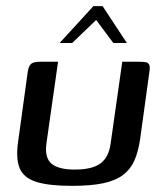

<svg xmlns="http://www.w3.org/2000/svg" viewBox="-20 -600 531 625"><path d="M169 -399 131 -132Q125 -86 148 -67Q171 -48 223 -48Q280 -48 307 -68Q334 -88 340 -132L378 -399Q379 -399 386.5 -399Q394 -399 403 -399Q412 -399 420 -399Q428 -399 431 -399Q446 -399 454.5 -397.5Q463 -396 466 -388.5Q469 -381 466 -364L436 -146Q430 -106 417.5 -77.5Q405 -49 380.5 -30.5Q356 -12 316 -3.5Q276 5 214 5Q139 5 98 -8Q57 -21 44 -52.5Q31 -84 39 -139L70 -364Q73 -385 81 -392Q89 -399 111 -399Q126 -399 140 -399Q154 -399 169 -399ZM174 -460 284 -580H314L393 -460H349L293 -535L215 -460Z"/></svg>

Font: Genos Thin Medium
Style: Italic
Weight: 500
Italic angle: -8°
Version: Version 1.010